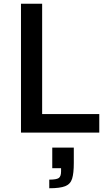

<svg xmlns="http://www.w3.org/2000/svg" viewBox="-20 -708 579 1025"><path d="M92 0V-688H205V-99H510V0ZM243 297V251Q281 251 293.5 242.5Q306 234 306 207V190H259V80H374V162Q374 217 365 246Q356 275 328 286Q300 297 243 297Z"/></svg>

Font: Saira Medium
Style: Regular
Weight: 500
Designer: Hector Gatti with collaboration of the Omnibus-Type team
Foundry: Omnibus-Type
Version: Version 1.100; ttfautohint (v1.8.3)